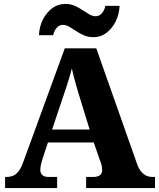

<svg xmlns="http://www.w3.org/2000/svg" viewBox="-20 -961 812 981"><path d="M6 0V-57H15Q32 -57 46.5 -63Q61 -69 73.5 -84Q86 -99 97 -128L311 -714H472L679 -127Q688 -101 700 -86Q712 -71 726.5 -64Q741 -57 758 -57H772V0H420V-57H460Q475 -57 488.5 -64.5Q502 -72 502 -92Q502 -101 500.5 -110Q499 -119 496.5 -126.5Q494 -134 492 -138L459 -233H225L199 -155Q197 -147 193.5 -136Q190 -125 188 -113.5Q186 -102 186 -93Q186 -76 196.5 -66.5Q207 -57 226 -57H272V0ZM246 -299H438L383 -478Q377 -498 370.5 -520Q364 -542 358 -565.5Q352 -589 347 -611Q342 -590 335 -567Q328 -544 321 -522Q314 -500 307 -480ZM458 -771Q431 -771 409 -780.5Q387 -790 368.5 -802.5Q350 -815 333.5 -824.5Q317 -834 301 -834Q282 -834 268.5 -817.5Q255 -801 252 -781H179Q181 -826 199.5 -862Q218 -898 247.5 -919.5Q277 -941 313 -941Q340 -941 361.5 -931.5Q383 -922 401.5 -909.5Q420 -897 436.5 -887.5Q453 -878 469 -878Q488 -878 501.5 -894.5Q515 -911 518 -931H591Q589 -887 570.5 -850.5Q552 -814 523 -792.5Q494 -771 458 -771Z"/></svg>

Font: Noto Serif Bengali ExtraBold
Style: Regular
Weight: 800
Designer: Juan Bruce, Universal Thirst, Indian Type Foundry and the Monotype Design Team.
Foundry: Monotype Imaging Inc.
Version: Version 2.003